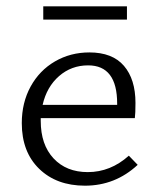

<svg xmlns="http://www.w3.org/2000/svg" viewBox="-20 -584 505 608"><path d="M382 -522H117V-564H382ZM416 -62Q345 4 249 4Q159 4 104 -49.5Q49 -103 49 -194Q49 -259 77 -310Q105 -361 154 -389.5Q203 -418 263 -418Q336 -418 372.5 -375.5Q409 -333 409 -258Q409 -225 407 -210H109V-201Q109 -126 149.5 -82.5Q190 -39 258 -39Q330 -39 388 -91ZM115 -252H351V-256Q351 -377 259 -377Q206 -377 167 -343Q128 -309 115 -252Z"/></svg>

Font: Ysabeau Infant Semilight
Style: Regular
Weight: 300
Designer: Christian Thalmann (Catharsis Fonts)
Version: Version 0.003